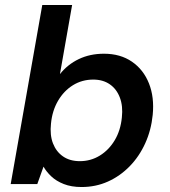

<svg xmlns="http://www.w3.org/2000/svg" viewBox="-20 -740 683 772"><path d="M308 12Q267 12 236.5 0Q206 -12 186 -31Q166 -50 155 -70L130 0H23L150 -720H270L221 -442Q252 -481 297 -502.5Q342 -524 398 -524Q464 -524 510.5 -492Q557 -460 579 -404.5Q601 -349 594 -278Q588 -217 564 -164Q540 -111 501.5 -71.5Q463 -32 414 -10Q365 12 308 12ZM301 -92Q345 -92 381.5 -114.5Q418 -137 441.5 -176.5Q465 -216 470 -268Q475 -313 462 -347.5Q449 -382 421.5 -401Q394 -420 355 -420Q310 -420 273.5 -397.5Q237 -375 213.5 -335Q190 -295 185 -243Q180 -197 193 -163.5Q206 -130 233.5 -111Q261 -92 301 -92Z"/></svg>

Font: DM Sans 12pt SemiBold
Style: Italic
Weight: 600
Italic angle: -10°
Version: Version 4.004;gftools[0.9.30]